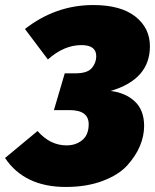

<svg xmlns="http://www.w3.org/2000/svg" viewBox="-66 -720 615 762"><path d="M304 -700Q413 -700 471 -654.5Q529 -609 529 -536Q529 -405 373 -359Q432 -352 469 -317.5Q506 -283 506 -220Q506 -181 489.5 -141Q473 -101 439 -63.5Q405 -26 341.5 -2Q278 22 195 22Q31 22 -46 -93L83 -200Q133 -143 198 -143Q235 -143 260.5 -164Q286 -185 286 -227Q286 -283 210 -283H148L191 -429H233Q281 -429 298.5 -450Q316 -471 316 -497Q316 -541 257 -541Q188 -541 124 -484L33 -605Q155 -700 304 -700Z"/></svg>

Font: Fira Sans Ultra
Style: Italic
Weight: 950
Italic angle: -8°
Designer: Carrois Corporate & Edenspiekermann AG
Foundry: Carrois Corporate GbR & Edenspiekermann AG
Version: Version 4.203;PS 004.203;hotconv 1.0.88;makeotf.lib2.5.64775